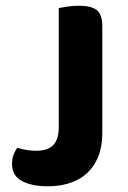

<svg xmlns="http://www.w3.org/2000/svg" viewBox="-20 -636 446 670"><path d="M185 -290H337V-172Q337 -113 314 -71Q291 -29 248.5 -7.5Q206 14 145 14Q92 14 57 -4Q22 -22 22 -65Q22 -84 28 -98Q34 -112 40 -120Q59 -115 74 -112.5Q89 -110 107 -110Q147 -110 166 -130Q185 -150 185 -191ZM337 -225H185V-608Q195 -610 215.5 -613Q236 -616 255 -616Q298 -616 317.5 -601Q337 -586 337 -544Z"/></svg>

Font: Baloo Bhaijaan 2
Style: Bold
Weight: 700
Designer: Sanskriti Dholi, Noopur Datye and Ek Type
Foundry: Ek Type
Version: Version 1.701